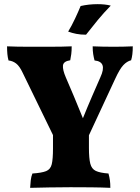

<svg xmlns="http://www.w3.org/2000/svg" viewBox="-20 -901 673 924"><path d="M502 -66Q507 -48 509 -33Q511 -18 511 3Q470 1 419 0.5Q368 0 319 0Q268 0 216.5 1Q165 2 125 3Q126 -16 128 -33.5Q130 -51 136 -66Q181 -69 202 -77.5Q223 -86 229 -110.5Q235 -135 235 -186V-251L89 -551Q74 -583 57.5 -595.5Q41 -608 21 -610Q17 -625 15.5 -641Q14 -657 14 -678Q35 -677 63.5 -676.5Q92 -676 119 -676Q146 -676 165 -676Q184 -676 214.5 -676Q245 -676 275.5 -676.5Q306 -677 325 -678Q325 -656 323 -641Q321 -626 318 -611Q285 -606 283 -585.5Q281 -565 297 -528Q313 -491 335 -439Q357 -387 379 -332Q402 -389 423.5 -438.5Q445 -488 463 -529Q498 -604 435 -610Q431 -625 428.5 -640.5Q426 -656 426 -678Q451 -677 475.5 -676.5Q500 -676 528 -676Q550 -676 573.5 -676.5Q597 -677 619 -678Q619 -656 617 -640Q615 -624 611 -611Q591 -606 573.5 -587.5Q556 -569 534 -521L408 -250V-189Q408 -139 414.5 -113.5Q421 -88 441 -78.5Q461 -69 502 -66ZM394 -734Q368 -734 347.5 -738Q327 -742 308 -749Q325 -777 341 -811Q357 -845 368 -872Q407 -881 450 -881Q486 -881 513 -874Q479 -839 450.5 -804.5Q422 -770 394 -734Z"/></svg>

Font: Vollkorn ExtraBold
Style: Regular
Weight: 800
Designer: Friedrich Althausen
Foundry: Friedrich Althausen
Version: Version 5.000; ttfautohint (v1.8.3)